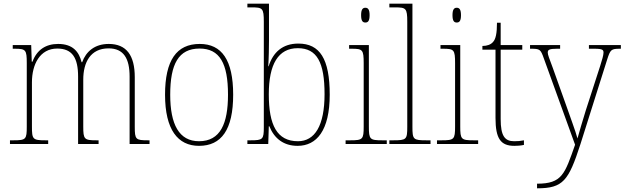

<svg xmlns="http://www.w3.org/2000/svg" viewBox="-20 -780 3383 1040"><path d="M34 0H241V-20H228C157 -20 153 -25 153 -95V-334C153 -431 196 -517 290 -517C372 -517 403 -466 403 -365V0H514V-20H504C436 -20 431 -25 431 -95V-349C431 -442 470 -518 568 -518C650 -518 682 -463 682 -365V0H790V-20H783C715 -20 710 -24 710 -93V-362C710 -480 665 -542 569 -542C493 -542 446 -501 425 -443H422C408 -500 374 -542 295 -542C229 -542 180 -511 156 -446H152L149 -536H49V-516H60C120 -516 125 -510 125 -438V-95C125 -25 121 -20 52 -20H34Z M1058 10C1179 10 1243 -77 1243 -267C1243 -455 1181 -542 1062 -542C936 -542 874 -453 874 -267C874 -78 943 10 1058 10ZM1058 -15C950 -15 902 -106 902 -267C902 -433 947 -517 1061 -517C1170 -517 1215 -437 1215 -267C1215 -111 1174 -15 1058 -15Z M1592 10C1695 10 1766 -73 1766 -267C1766 -462 1712 -544 1596 -544C1511 -544 1459 -497 1435 -421H1433C1436 -465 1437 -523 1437 -560V-760H1320V-740H1343C1402 -740 1409 -736 1409 -662V-91C1409 -25 1404 -20 1337 -20H1320V0H1433L1436 -96H1439C1466 -29 1517 10 1592 10ZM1594 -15C1480 -15 1436 -103 1436 -269C1436 -432 1487 -519 1593 -519C1697 -519 1738 -442 1738 -270C1738 -99 1685 -15 1594 -15Z M1959 -658C1973 -658 1982 -666 1982 -698C1982 -729 1973 -738 1959 -738C1945 -738 1936 -729 1936 -698C1936 -666 1945 -658 1959 -658ZM1852 0H2075V-20H2051C1983 -20 1978 -25 1978 -95V-536H1871V-516H1885C1944 -516 1950 -511 1950 -438V-95C1950 -25 1945 -20 1877 -20H1852Z M2089 0H2312V-20H2291C2218 -20 2214 -24 2214 -94V-760H2089V-740H2119C2179 -740 2186 -736 2186 -662V-94C2186 -24 2182 -20 2109 -20H2089Z M2454 -658C2468 -658 2477 -666 2477 -698C2477 -729 2468 -738 2454 -738C2440 -738 2431 -729 2431 -698C2431 -666 2440 -658 2454 -658ZM2347 0H2570V-20H2546C2478 -20 2473 -25 2473 -95V-536H2366V-516H2380C2439 -516 2445 -511 2445 -438V-95C2445 -25 2440 -20 2372 -20H2347Z M2766 10C2782 10 2799 9 2818 5V-20C2798 -16 2785 -15 2765 -15C2714 -15 2692 -44 2692 -135V-511H2809V-536H2692V-657H2672C2672 -599 2665 -567 2650 -552C2639 -539 2619 -531 2593 -531V-511H2664V-141C2664 -29 2692 10 2766 10Z M2889 215V240H2890C3031 240 3060 198 3124 1L3268 -455C3286 -512 3290 -516 3339 -516H3343V-536H3170V-516H3201C3245 -516 3249 -509 3249 -495C3249 -481 3241 -455 3231 -423L3153 -182C3134 -119 3119 -71 3108 -30C3097 -72 3068 -147 3044 -217L2974 -413C2956 -462 2947 -483 2947 -495C2947 -510 2954 -516 2997 -516H3014V-536H2851V-516H2853C2905 -516 2908 -514 2926 -463L3095 4C3039 163 3025 215 2889 215Z"/></svg>

Font: Noto Serif Myanmar SemiCondensed Thin
Style: Regular
Weight: 100
Width: 4
Designer: Ben Mitchell and the Monotype Design Team
Foundry: Monotype Imaging Inc.
Version: Version 2.106